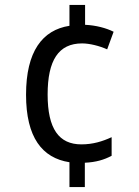

<svg xmlns="http://www.w3.org/2000/svg" viewBox="-20 -744 560 774"><path d="M323 -644V-724H260V-640C151 -623 85 -537 85 -362C85 -190 150 -107 260 -90V10H322V-88C367 -90 400 -100 430 -116V-191C393 -174 355 -162 308 -162C218 -162 172 -224 172 -363C172 -501 216 -569 311 -569C341 -569 381 -559 412 -545L438 -616C408 -631 367 -642 323 -644Z"/></svg>

Font: Noto Sans Gujarati UI SemiCondensed
Style: Regular
Weight: 400
Width: 4
Designer: Jelle Bosma - Monotype Design Team, Universal Thirst
Foundry: Monotype Imaging Inc.
Version: Version 2.106